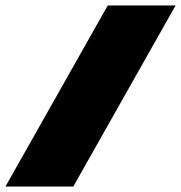

<svg xmlns="http://www.w3.org/2000/svg" viewBox="-61 -682 662 702"><path d="M-41 0 333 -662H581L207 0Z"/></svg>

Font: Kanit Black
Style: Italic
Weight: 900
Italic angle: -12°
Designer: Katatrad Team
Foundry: CadsonDemak
Version: Version 2.000; ttfautohint (v1.8.3)